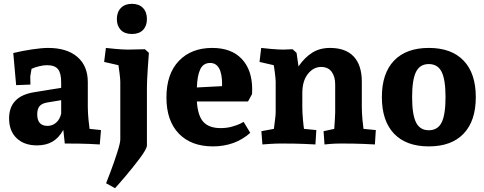

<svg xmlns="http://www.w3.org/2000/svg" viewBox="-20 -755 2548 1010"><path d="M174.8 9.8Q106.9 9.8 67.4 -28.1Q27.8 -65.9 27.8 -131.8Q27.8 -249 160.2 -270L301.8 -293V-321.8Q301.8 -370.6 284.9 -391.4Q268.1 -412.1 227.1 -412.1Q209 -412.1 186 -406.5Q163.1 -400.9 146 -393.1L139.2 -353L140.1 -310.1L64.9 -307.1L49.8 -476.1Q95.7 -487.3 147.9 -495.1Q200.2 -502.9 232.9 -502.9Q332 -502.9 387 -455.6Q441.9 -408.2 441.9 -323.2V-192.9Q441.9 -162.1 445.6 -125Q449.2 -87.9 451.2 -77.1L511.2 -70.8L504.9 4.9Q495.1 3.9 450 2Q404.8 0 320.8 0L313 -71.8Q290 -29.8 256.1 -10Q222.2 9.8 174.8 9.8ZM175.8 -153.8Q175.8 -92.8 230 -92.8Q255.9 -92.8 275.4 -109.9Q294.9 -127 301.8 -157.2V-228L228 -215.8Q200.2 -210.9 188 -196.5Q175.8 -182.1 175.8 -153.8Z M752.9 -654.8Q752.9 -618.7 732.4 -597.4Q711.9 -576.2 673.8 -576.2Q635.7 -576.2 615.2 -597.7Q594.7 -619.1 594.7 -654.8Q594.7 -690.9 615.7 -712.9Q636.7 -734.9 673.8 -734.9Q710.9 -734.9 731.9 -713.4Q752.9 -691.9 752.9 -654.8ZM653.8 -494.1 742.2 -496.1 763.2 -477.1Q761.2 -456.1 757.1 -391.1Q752.9 -326.2 752.9 -294.9V9.8Q752.9 27.8 715.3 77.9Q677.7 127.9 637.9 174.6Q598.1 221.2 585 234.9L538.1 209Q543.9 194.8 562 147Q580.1 99.1 596.4 48.1Q612.8 -2.9 612.8 -21V-117.2V-325.2Q612.8 -338.4 608.9 -369.6Q605 -400.9 603 -412.1L527.8 -429.2L537.1 -502.9Q548.8 -501 588.4 -497.6Q627.9 -494.1 653.8 -494.1Z M1015.6 -221.2Q1020.5 -145 1050.5 -113Q1080.6 -81.1 1140.6 -81.1Q1172.9 -81.1 1199.7 -88.6Q1226.6 -96.2 1241.9 -103.5Q1257.3 -110.8 1261.7 -113.8L1296.4 -56.2Q1217.3 14.6 1100.6 15.1Q985.4 15.1 920.4 -52.5Q855.5 -120.1 855.5 -242.2Q855.5 -366.2 920.9 -434.6Q986.3 -502.9 1096.7 -502.9Q1196.8 -502.9 1251.7 -445.1Q1306.6 -387.2 1306.6 -284.2L1305.7 -259.8L1284.7 -221.2ZM1148.4 -310.1Q1148.4 -423.8 1085.4 -423.8Q1049.3 -423.8 1033.4 -390.4Q1017.6 -356.9 1015.6 -294.9L1147.5 -301.8Z M1952.1 4.9Q1939.9 3.9 1892.1 2Q1844.2 0 1772.9 0Q1744.1 0 1719.2 2Q1694.3 3.9 1687 4.9L1682.1 -64.9L1738.3 -77.1L1741.2 -121.1L1743.2 -163.1V-311Q1743.2 -352.1 1724.6 -377.4Q1706.1 -402.8 1668.9 -402.8Q1628.9 -402.8 1599.6 -366Q1570.3 -329.1 1570.3 -265.1V-192.9Q1570.3 -162.1 1573.7 -125Q1577.1 -87.9 1579.1 -77.1L1644 -70.8L1639.2 4.9Q1627 3.9 1579.1 2Q1531.2 0 1460 0Q1431.2 0 1400.1 2Q1369.1 3.9 1360.4 4.9L1355 -64.9L1420.9 -77.1Q1421.9 -88.4 1426 -119.1Q1430.2 -149.9 1430.2 -163.1V-325.2Q1430.2 -337.4 1426.3 -369.1Q1422.4 -400.9 1419.9 -412.1L1345.2 -429.2L1354 -502.9Q1366.2 -501 1405.8 -497.6Q1445.3 -494.1 1471.2 -494.1L1519 -496.1L1540 -477.1L1550.3 -405.8Q1582.5 -452.6 1622.3 -477.8Q1662.1 -502.9 1716.3 -502.9Q1798.3 -502.9 1840.8 -457.5Q1883.3 -412.1 1883.3 -325.2V-192.9Q1883.3 -162.1 1886.7 -125Q1890.1 -87.9 1892.1 -77.1L1957 -70.8Z M2235.8 15.1Q2116.7 15.1 2052.7 -52Q1988.8 -119.1 1988.8 -244.1Q1988.8 -369.1 2052.7 -436Q2116.7 -502.9 2235.8 -502.9Q2355 -502.9 2418.9 -436Q2482.9 -369.1 2482.9 -244.1Q2482.9 -119.1 2418.9 -52Q2355 15.1 2235.8 15.1ZM2235.8 -418Q2189 -418 2168.5 -377Q2147.9 -335.9 2147.9 -244.1Q2147.9 -152.3 2168.5 -111.1Q2189 -69.8 2235.8 -69.8Q2282.7 -69.8 2303.2 -110.8Q2323.7 -151.9 2323.7 -244.1Q2323.7 -335.9 2303.2 -377Q2282.7 -418 2235.8 -418Z"/></svg>

Font: Sura
Style: Bold
Weight: 700
Designer: Carolina Giovagnoli
Foundry: Huerta Tipografica
Version: Version 1.002;PS 001.002;hotconv 1.0.70;makeotf.lib2.5.58329